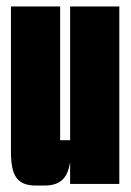

<svg xmlns="http://www.w3.org/2000/svg" viewBox="-20 -572 406 597"><path d="M117 5C171 5 190 -21 198 -67V0H351V-552H198V-136H167V-552H14V-102C14 -26 32 5 93 5Z"/></svg>

Font: Queering Heavy
Style: Bold
Weight: 900
Designer: Adam Naccarato
Foundry: adamnac
Version: Version 2.000;hotconv 1.0.109;makeotfexe 2.5.65596